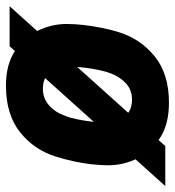

<svg xmlns="http://www.w3.org/2000/svg" viewBox="-22 -570 574 629"><g transform="rotate(90 264.5 -255.0)"><path d="M230 12Q161 12 116.5 -17.5Q72 -47 50 -92.5Q28 -138 28 -187Q28 -214 31.5 -243.5Q35 -273 41 -303Q47 -333 55 -358Q77 -429 134.5 -475.5Q192 -522 286 -522Q356 -522 401 -493Q446 -464 468.5 -418.5Q491 -373 491 -323Q491 -297 487.5 -267Q484 -237 477.5 -208Q471 -179 463 -153Q441 -81 383 -34.5Q325 12 230 12ZM240 -109Q272 -109 295 -129.5Q318 -150 329 -182Q335 -196 340 -220Q345 -244 348 -269.5Q351 -295 351 -315Q351 -353 331.5 -377Q312 -401 276 -401Q244 -401 222 -380.5Q200 -360 189 -329Q184 -316 179 -293Q174 -270 171 -244.5Q168 -219 168 -196Q168 -156 186 -132.5Q204 -109 240 -109ZM-30 0 428 -510H559L101 0Z"/></g></svg>

Font: Finlandica
Style: Italic
Weight: 400
Italic angle: -8°
Designer: Niklas Ekholm, Juho Hiilivirta, Jaakko Suomalainen
Foundry: Helsinki Type Studio
Version: Version 1.064